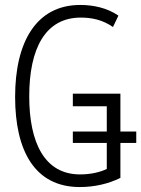

<svg xmlns="http://www.w3.org/2000/svg" viewBox="-20 -745 570 775"><path d="M302 10C361 10 418 -3 466 -27V-168H530V-214H466V-367H274V-316H411V-214H274V-168H411V-63C384 -50 347 -41 303 -41C160 -41 98 -169 98 -356C98 -551 164 -674 306 -674C351 -674 394 -665 436 -636L458 -682C413 -713 357 -725 304 -725C126 -725 41 -575 41 -354C41 -137 120 10 302 10Z"/></svg>

Font: Noto Sans Mono Condensed Light
Style: Regular
Weight: 300
Width: 3
Designer: Monotype Design Team
Foundry: Monotype Imaging Inc.
Version: Version 2.014